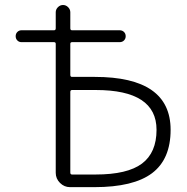

<svg xmlns="http://www.w3.org/2000/svg" viewBox="-20 -774 751 772"><path d="M262.7 -472.7Q262.7 -464.8 269.5 -464.8H361.3Q666 -464.8 666 -252Q666 -133.8 591.3 -77.6Q516.6 -21.5 359.4 -21.5H261.7Q238.3 -21.5 221.2 -38.6Q204.1 -55.7 204.1 -79.1V-597.7Q204.1 -604.5 197.3 -604.5H66.4Q56.6 -604.5 49.8 -611.3Q43 -618.2 43 -628.4Q43 -638.7 49.8 -645.5Q56.6 -652.3 66.4 -652.3H197.3Q204.1 -652.3 204.1 -660.2V-724.6Q204.1 -736.3 212.9 -745.1Q221.7 -753.9 233.4 -753.9Q245.1 -753.9 253.9 -745.1Q262.7 -736.3 262.7 -724.6V-660.2Q262.7 -652.3 269.5 -652.3H460.9Q471.7 -652.3 478.5 -645.5Q485.4 -638.7 485.4 -628.4Q485.4 -618.2 478.5 -611.3Q471.7 -604.5 460.9 -604.5H269.5Q262.7 -604.5 262.7 -597.7ZM262.7 -80.1Q262.7 -72.3 269.5 -72.3H364.3Q492.2 -72.3 550.8 -116.2Q609.4 -160.2 609.4 -252Q609.4 -412.1 365.2 -412.1H269.5Q262.7 -412.1 262.7 -404.3Z"/></svg>

Font: Gen Jyuu Gothic P Light
Style: Regular
Weight: 200
Designer: [Source Han Sans]
Ryoko NISHIZUKA  (kana & ideographs); Paul D. Hunt (Latin, Greek & Cyrillic); Wenlong ZHANG  (bopomofo
Version: Version 1.002.20150607